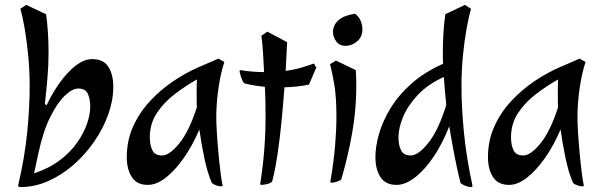

<svg xmlns="http://www.w3.org/2000/svg" viewBox="-20 -732 2456 783"><path d="M63 31Q54 31 54 24Q81 -91 91 -192.5Q101 -294 101 -379Q101 -445 95 -506Q89 -567 80.5 -616.5Q72 -666 63 -696L87 -712L168 -674Q173 -638 175.5 -598.5Q178 -559 178 -518Q178 -467 173.5 -414Q169 -361 163 -308L170 -303Q211 -388 261 -439.5Q311 -491 356 -491Q402 -491 422 -459.5Q442 -428 442 -378Q442 -323 421.5 -265.5Q401 -208 364.5 -155Q328 -102 280 -60Q232 -18 176.5 6.5Q121 31 63 31ZM119 -25Q181 -46 224.5 -79Q268 -112 295 -151Q322 -190 335 -228Q348 -266 348 -296Q348 -329 338 -350Q328 -371 299 -371Q275 -371 244.5 -342Q214 -313 185 -255Q156 -197 137 -109Z M881 28Q874 28 862 24Q850 20 844 14Q826 -27 813.5 -86.5Q801 -146 793 -204Q765 -138 729 -87Q693 -36 655.5 -7Q618 22 583 22Q538 22 517.5 -10Q497 -42 497 -91Q497 -159 523 -216.5Q549 -274 592.5 -320.5Q636 -367 687.5 -401.5Q739 -436 790 -458L871 -493L895 -479Q880 -435 871 -373Q862 -311 862 -255Q862 -228 864.5 -188Q867 -148 871 -105.5Q875 -63 879.5 -27.5Q884 8 888 25Q888 28 881 28ZM641 -98Q671 -98 711 -147Q751 -196 783 -295Q782 -306 782 -315.5Q782 -325 782 -333Q782 -358 782 -376Q782 -394 783 -408Q737 -382 693 -348.5Q649 -315 620 -271.5Q591 -228 591 -172Q591 -140 601.5 -119Q612 -98 641 -98Z M1048 22Q1041 22 1041 19Q1053 -58 1058 -124.5Q1063 -191 1063 -257Q1063 -278 1062.5 -310Q1062 -342 1060 -378Q1039 -380 1017.5 -383.5Q996 -387 977 -392Q973 -394 968.5 -404Q964 -414 961 -424.5Q958 -435 957 -440Q957 -445 959 -445.5Q961 -446 961 -446Q983 -442 1008.5 -440Q1034 -438 1057 -438Q1055 -480 1052.5 -519Q1050 -558 1046 -586L1070 -603L1151 -560L1145 -443Q1182 -448 1210 -456.5Q1238 -465 1260 -473L1270 -457L1240 -387Q1191 -377 1140 -376Q1135 -307 1128 -235.5Q1121 -164 1111.5 -101Q1102 -38 1090 8Q1084 15 1069.5 18.5Q1055 22 1048 22Z M1389 -545Q1364 -545 1351 -563.5Q1338 -582 1338 -601Q1338 -630 1361 -650Q1384 -670 1428 -676Q1445 -663 1451.5 -645.5Q1458 -628 1458 -612Q1458 -581 1436 -563Q1414 -545 1389 -545ZM1334 13Q1327 13 1327 10Q1341 -71 1346.5 -137Q1352 -203 1352 -255Q1352 -337 1343 -389Q1334 -441 1326 -470L1350 -485L1431 -446Q1432 -430 1432.5 -413.5Q1433 -397 1433 -380Q1433 -286 1416.5 -191.5Q1400 -97 1372 -1Q1366 5 1353.5 9Q1341 13 1334 13Z M1899 31Q1892 31 1878.5 26Q1865 21 1858 14Q1846 -33 1834.5 -92Q1823 -151 1812 -217Q1785 -147 1748.5 -93Q1712 -39 1672.5 -8.5Q1633 22 1597 22Q1552 22 1531.5 -10Q1511 -42 1511 -91Q1511 -135 1526 -187Q1541 -239 1573.5 -292Q1606 -345 1658.5 -391.5Q1711 -438 1787 -472Q1786 -484 1786 -496.5Q1786 -509 1786 -521Q1786 -561 1788.5 -599.5Q1791 -638 1796 -674L1876 -712L1901 -696Q1892 -666 1883 -616.5Q1874 -567 1868 -506Q1862 -445 1862 -379Q1862 -294 1872 -191.5Q1882 -89 1907 26Q1907 31 1899 31ZM1655 -98Q1686 -98 1727 -149.5Q1768 -201 1800 -304Q1797 -333 1794.5 -361.5Q1792 -390 1790 -418Q1724 -388 1683 -344Q1642 -300 1623.5 -254.5Q1605 -209 1605 -172Q1605 -140 1615.5 -119Q1626 -98 1655 -98Z M2354 28Q2347 28 2335 24Q2323 20 2317 14Q2299 -27 2286.5 -86.5Q2274 -146 2266 -204Q2238 -138 2202 -87Q2166 -36 2128.5 -7Q2091 22 2056 22Q2011 22 1990.5 -10Q1970 -42 1970 -91Q1970 -159 1996 -216.5Q2022 -274 2065.5 -320.5Q2109 -367 2160.5 -401.5Q2212 -436 2263 -458L2344 -493L2368 -479Q2353 -435 2344 -373Q2335 -311 2335 -255Q2335 -228 2337.5 -188Q2340 -148 2344 -105.5Q2348 -63 2352.5 -27.5Q2357 8 2361 25Q2361 28 2354 28ZM2114 -98Q2144 -98 2184 -147Q2224 -196 2256 -295Q2255 -306 2255 -315.5Q2255 -325 2255 -333Q2255 -358 2255 -376Q2255 -394 2256 -408Q2210 -382 2166 -348.5Q2122 -315 2093 -271.5Q2064 -228 2064 -172Q2064 -140 2074.5 -119Q2085 -98 2114 -98Z"/></svg>

Font: Julee
Style: Regular
Weight: 400
Designer: Julian Tunni
Foundry: Julian Tunni
Version: Version 1.002; ttfautohint (v1.8.4.7-5d5b);gftools[0.9.23]